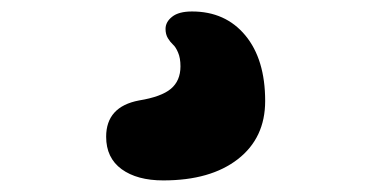

<svg xmlns="http://www.w3.org/2000/svg" viewBox="-20 -79 645 333"><path d="M263.2 233.9Q217.8 233.9 190.9 214.4Q164.1 194.8 164.1 158.2Q164.1 106 221.2 95.2Q259.8 88.9 276.4 75Q293 61 293 36.1Q293 21.5 288.8 12Q284.7 2.4 280 -1.7Q275.4 -5.9 271.2 -12.7Q267.1 -19.5 267.1 -28.8Q267.1 -41 278.6 -50Q290 -59.1 313 -59.1Q371.1 -59.1 405.5 -17.6Q439.9 23.9 439.9 96.2Q439.9 160.2 392.6 197Q345.2 233.9 263.2 233.9Z"/></svg>

Font: Shantell Sans Irregular
Style: Bold
Weight: 700
Designer: Stephen Nixon, Anya Danilova, Shantell Martin
Foundry: Arrow Type
Version: Version 1.006;[9816181b4]